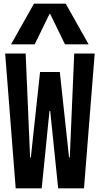

<svg xmlns="http://www.w3.org/2000/svg" viewBox="-20 -1020 540 1040"><path d="M65 0 8 -730H119L143 -167H147L197 -630H304L354 -167H358L382 -730H493L435 0H295L252 -419H248L206 0ZM40 -780 164 -1000H336L460 -780H332L252 -944H248L168 -780Z"/></svg>

Font: M PLUS 1 Code Medium
Style: Regular
Weight: 500
Designer: Coji Morishita
Foundry: UNDERFOREST DESIGN
Version: Version 1.002